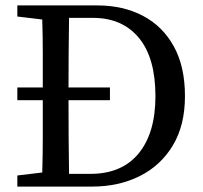

<svg xmlns="http://www.w3.org/2000/svg" viewBox="-20 -689 750 709"><path d="M386 -319H233Q233 -243 233.5 -176.5Q234 -110 235 -47H314Q430 -47 492 -122.5Q554 -198 554 -334Q554 -475 493 -549Q432 -623 323 -623H235Q234 -559 233.5 -493.5Q233 -428 233 -366H386ZM44 -628V-669H339Q435 -669 508 -630.5Q581 -592 622 -517.5Q663 -443 663 -334Q663 -226 618 -151.5Q573 -77 495.5 -38.5Q418 0 320 0H44V-41L136 -52Q138 -116 138 -182.5Q138 -249 138 -319H44V-366H138Q138 -432 138 -494Q138 -556 136 -617Z"/></svg>

Font: Source Serif Pro
Style: Regular
Weight: 400
Designer: Frank Grießhammer
Foundry: Adobe Systems Incorporated
Version: Version 3.001;hotconv 1.0.111;makeotfexe 2.5.65597